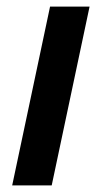

<svg xmlns="http://www.w3.org/2000/svg" viewBox="-20 -563 308 583"><path d="M17 0 132 -543H252L137 0Z"/></svg>

Font: Plus Jakarta Display Medium
Style: Italic
Weight: 500
Italic angle: -12°
Designer: Gumpita Rahayu
Foundry: Tokotype Studio
Version: Version 1.000